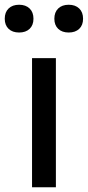

<svg xmlns="http://www.w3.org/2000/svg" viewBox="-70 -789 370 809"><path d="M65 0V-544H165.5V0ZM219.5 -652Q191.5 -652 175.2 -667.5Q159 -683 159 -710Q159 -737.5 175.2 -753.2Q191.5 -769 219.5 -769Q247.5 -769 263.8 -753.2Q280 -737.5 280 -710Q280 -683 263.8 -667.5Q247.5 -652 219.5 -652ZM10.5 -652Q-17.5 -652 -33.8 -667.5Q-50 -683 -50 -710Q-50 -737.5 -33.8 -753.2Q-17.5 -769 10.5 -769Q38.5 -769 54.8 -753.2Q71 -737.5 71 -710Q71 -683 54.8 -667.5Q38.5 -652 10.5 -652Z"/></svg>

Font: Encode Sans SemiCondensed SemiCondensed Medium
Style: Regular
Weight: 500
Width: 4
Designer: Multiple Designers
Foundry: Impallari Type
Version: Version 3.000; ttfautohint (v1.8.3) -l 8 -r 50 -G 200 -x 14 